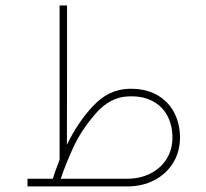

<svg xmlns="http://www.w3.org/2000/svg" viewBox="-20 -669 738 689"><path d="M193.9 -96Q185.2 -74 177.8 -52.8Q171.4 -34 169.6 -27.6H78.6V0H436.6Q490.8 0 534 -22.5Q577.2 -45 601.6 -85Q625.9 -125 625.9 -175.1Q625.9 -224.7 604.8 -265.4Q583.6 -306.1 541.6 -329.3Q499.5 -352.5 439.3 -350.2Q369.5 -347.4 314.8 -289.5Q260.1 -231.6 220.1 -149.8L220.6 -415.9V-649.4H193.9ZM198.1 -27.6Q213.2 -74.4 242.2 -138.1Q271.1 -201.7 323.1 -261.3Q375 -320.8 440.3 -323.1Q491.7 -325.4 527.3 -306.3Q563 -287.2 580.9 -253Q598.8 -218.8 598.8 -175.1Q598.8 -132.4 577.9 -98.8Q557 -65.3 520 -46.4Q483 -27.6 436.6 -27.6Z"/></svg>

Font: Arad-FD-VF Thin
Style: Regular
Weight: 100
Designer: Mohammad Darvishi
Version: Version 1.010;September 21, 2024;FontCreator 15.0.0.2992 64-